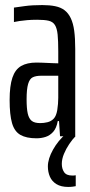

<svg xmlns="http://www.w3.org/2000/svg" viewBox="-20 -538 354 758"><path d="M124 8Q84 8 60.5 -5.5Q37 -19 27.5 -52Q18 -85 18 -143Q18 -199 29 -231.5Q40 -264 63.5 -277.5Q87 -291 124 -291Q134 -291 145.5 -290.5Q157 -290 169 -289.5Q181 -289 192 -288.5Q203 -288 210 -288V-335Q210 -377 207.5 -401.5Q205 -426 197 -439Q189 -452 172.5 -456Q156 -460 127 -460Q105 -460 87.5 -458.5Q70 -457 57 -455Q44 -453 35 -451V-508Q49 -510 78 -514Q107 -518 147 -518Q176 -518 198 -513.5Q220 -509 235 -497.5Q250 -486 259.5 -466Q269 -446 273 -416.5Q277 -387 277 -345V0H217L213 -60H208Q203 -32 190 -17.5Q177 -3 160 2.5Q143 8 124 8ZM139 -52Q153 -52 167.5 -55.5Q182 -59 192 -69.5Q202 -80 206 -103Q210 -129 210 -151.5Q210 -174 210 -202V-239H143Q122 -239 109.5 -233Q97 -227 91 -206.5Q85 -186 85 -146Q85 -110 89.5 -90Q94 -70 105 -61Q116 -52 139 -52ZM249 200Q221 200 203 189Q185 178 177 159.5Q169 141 169 119Q169 89 189.5 52.5Q210 16 241 -10L278 0Q266 12 253.5 30.5Q241 49 232.5 69.5Q224 90 224 109Q224 128 233 141.5Q242 155 265 155Q267 155 270.5 155Q274 155 279 154V197Q273 198 266.5 199Q260 200 249 200Z"/></svg>

Font: Saira UltraCondensed Medium
Style: Regular
Weight: 500
Width: 1
Designer: Hector Gatti with collaboration of the Omnibus-Type team
Foundry: Omnibus-Type
Version: Version 1.101